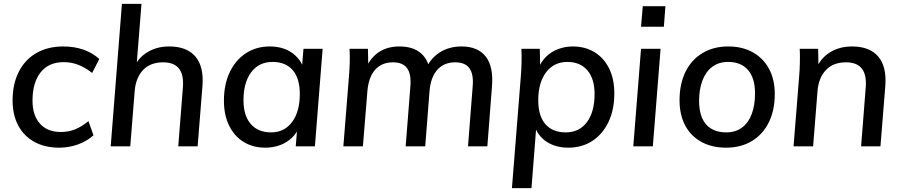

<svg xmlns="http://www.w3.org/2000/svg" viewBox="-20 -756 4660 992"><path d="M286 7Q212 7 157.5 -23Q103 -53 74 -108Q45 -163 45 -237Q45 -322 77 -385Q109 -448 168 -482Q227 -516 307 -516Q365 -516 412.5 -499Q460 -482 493 -451L456 -379Q421 -407 385 -421Q349 -435 309 -435Q232 -435 190 -382.5Q148 -330 148 -236Q148 -160 186.5 -117Q225 -74 294 -74Q334 -74 367.5 -87.5Q401 -101 437 -130L463 -57Q430 -27 383.5 -10Q337 7 286 7Z M552 0 610 -736H711L684 -397L670 -402Q692 -456 741 -486Q790 -516 854 -516Q945 -516 989.5 -464Q1034 -412 1026 -311L1001 0H901L925 -305Q930 -370 904.5 -402Q879 -434 823 -434Q757 -434 719.5 -394.5Q682 -355 676 -287L653 0Z M1351 7Q1287 7 1239 -22.5Q1191 -52 1164 -106.5Q1137 -161 1137 -236Q1137 -320 1167 -383Q1197 -446 1250.5 -481Q1304 -516 1374 -516Q1440 -516 1486 -485Q1532 -454 1551 -398L1538 -383L1548 -504H1647L1607 0H1508L1518 -123L1528 -106Q1516 -71 1489 -45Q1462 -19 1426.5 -6Q1391 7 1351 7ZM1381 -72Q1449 -72 1489 -125.5Q1529 -179 1529 -270Q1529 -351 1492.5 -393.5Q1456 -436 1388 -436Q1318 -436 1278 -383Q1238 -330 1238 -238Q1238 -159 1275.5 -115.5Q1313 -72 1381 -72Z M1754 0 1783 -362Q1786 -397 1787 -433Q1788 -469 1786 -504H1881L1883 -402L1870 -403Q1921 -516 2044 -516Q2116 -516 2157 -479Q2198 -442 2203 -371L2178 -395Q2202 -453 2251 -484.5Q2300 -516 2364 -516Q2449 -516 2489.5 -464Q2530 -412 2522 -311L2498 0H2398L2422 -307Q2428 -371 2406 -402.5Q2384 -434 2332 -434Q2274 -434 2239.5 -395.5Q2205 -357 2199 -283L2177 0H2076L2100 -307Q2106 -371 2084 -402.5Q2062 -434 2011 -434Q1952 -434 1918 -395.5Q1884 -357 1878 -283L1855 0Z M2625 216 2671 -362Q2677 -433 2674 -504H2769L2771 -402H2762Q2775 -437 2801.5 -463Q2828 -489 2864 -502.5Q2900 -516 2939 -516Q3003 -516 3051.5 -486.5Q3100 -457 3127 -402.5Q3154 -348 3154 -273Q3154 -189 3124 -126Q3094 -63 3040.5 -28Q2987 7 2916 7Q2851 7 2804.5 -23.5Q2758 -54 2740 -110L2753 -130L2726 216ZM2903 -72Q2973 -72 3012.5 -125Q3052 -178 3052 -270Q3052 -349 3015 -392.5Q2978 -436 2911 -436Q2842 -436 2801.5 -382.5Q2761 -329 2761 -238Q2761 -157 2798 -114.5Q2835 -72 2903 -72Z M3252 0 3292 -504H3393L3353 0ZM3301 -724H3418L3410 -618H3292Z M3732 7Q3658 7 3603.5 -23Q3549 -53 3520 -108Q3491 -163 3491 -238Q3491 -323 3522 -385.5Q3553 -448 3610 -482Q3667 -516 3742 -516Q3816 -516 3870 -485.5Q3924 -455 3953.5 -400Q3983 -345 3983 -271Q3983 -185 3951.5 -122.5Q3920 -60 3863.5 -26.5Q3807 7 3732 7ZM3733 -72Q3781 -72 3814.5 -97.5Q3848 -123 3864.5 -168.5Q3881 -214 3881 -274Q3881 -352 3845 -394Q3809 -436 3742 -436Q3693 -436 3659.5 -410.5Q3626 -385 3609 -339.5Q3592 -294 3592 -235Q3592 -155 3628 -113.5Q3664 -72 3733 -72Z M4080 0 4109 -362Q4115 -433 4112 -504H4207L4209 -402H4198Q4220 -456 4269 -486Q4318 -516 4382 -516Q4473 -516 4517.5 -464Q4562 -412 4554 -311L4529 0H4429L4453 -305Q4458 -370 4432.5 -402Q4407 -434 4351 -434Q4285 -434 4247.5 -394.5Q4210 -355 4204 -287L4181 0Z"/></svg>

Font: Muli SemiBold
Style: Italic
Weight: 600
Italic angle: -4.541°
Designer: Vernon Adams
Foundry: Vernon Adams
Version: Version 2.100; ttfautohint (v1.8.1.43-b0c9)